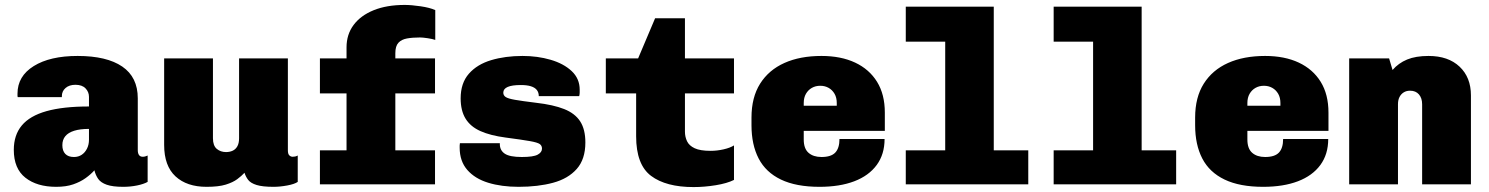

<svg xmlns="http://www.w3.org/2000/svg" viewBox="-20 -748 6040 779"><path d="M208 10Q130 10 83 -27Q36 -64 36 -140Q36 -200 68.5 -239Q101 -278 168.5 -297Q236 -316 341 -316V-355Q341 -375 327 -389.5Q313 -404 286 -404Q261 -404 246 -391Q231 -378 231 -358V-354H52Q52 -355 51.5 -356Q51 -357 51 -358Q51 -359 51 -361.5Q51 -364 51 -368Q51 -439 117 -480Q183 -521 295 -521Q413 -521 476 -478Q539 -435 539 -349V-139Q539 -126 544 -119Q549 -112 559 -112Q569 -112 579 -117V-10Q563 -1 536 4.5Q509 10 480 10Q437 10 413 1.5Q389 -7 378.5 -22Q368 -37 363 -57Q349 -41 327.5 -25.5Q306 -10 277 0Q248 10 208 10ZM280 -111Q298 -111 311.5 -120Q325 -129 333 -145Q341 -161 341 -181V-225Q305 -225 281 -217.5Q257 -210 245 -195.5Q233 -181 233 -159Q233 -136 245 -123.5Q257 -111 280 -111Z M818 10Q738 10 692 -32.5Q646 -75 646 -160V-511H844V-187Q844 -157 859.5 -144Q875 -131 897 -131Q912 -131 924 -136.5Q936 -142 943 -154.5Q950 -167 950 -187V-511H1148V-138Q1148 -123 1154 -117.5Q1160 -112 1167 -112Q1173 -112 1177.5 -113Q1182 -114 1188 -117V-10Q1175 -1 1145.5 4.5Q1116 10 1090 10Q1045 10 1021 2.5Q997 -5 987 -18Q977 -31 972 -47Q960 -34 942.5 -21Q925 -8 896 1Q867 10 818 10Z M1386 0V-369H1278V-511H1386V-556Q1386 -608 1414.5 -646.5Q1443 -685 1496 -706.5Q1549 -728 1622 -728Q1649 -728 1686.5 -722.5Q1724 -717 1746 -707V-586Q1735 -590 1715 -593Q1695 -596 1684 -596Q1654 -596 1631.5 -592Q1609 -588 1596.5 -574.5Q1584 -561 1584 -532V-511H1745V-369H1584V0ZM1278 0V-138H1745V0Z M2084 10Q2015 10 1961 -6.5Q1907 -23 1876 -58.5Q1845 -94 1845 -149Q1845 -154 1845 -157.5Q1845 -161 1846 -167H2008V-163Q2008 -138 2028 -124.5Q2048 -111 2097 -111Q2144 -111 2161.5 -120.5Q2179 -130 2179 -145Q2179 -157 2170 -163.5Q2161 -170 2130 -175.5Q2099 -181 2031 -190Q1970 -198 1929.5 -216Q1889 -234 1869 -266.5Q1849 -299 1849 -349Q1849 -411 1882.5 -449Q1916 -487 1973 -504Q2030 -521 2100 -521Q2161 -521 2214 -505.5Q2267 -490 2299.5 -459.5Q2332 -429 2332 -384Q2332 -379 2332 -372.5Q2332 -366 2330 -358H2166Q2166 -373 2158 -383Q2150 -393 2134 -398Q2118 -403 2093 -403Q2022 -403 2022 -372Q2022 -361 2031.5 -354.5Q2041 -348 2069.5 -343Q2098 -338 2155 -331Q2225 -323 2269 -305.5Q2313 -288 2334 -255.5Q2355 -223 2355 -170Q2355 -102 2320 -62.5Q2285 -23 2224 -6.5Q2163 10 2084 10Z M2794 11Q2682 11 2621.5 -34.5Q2561 -80 2561 -195V-369H2438V-511H2569L2638 -674H2759V-511H2958V-369H2759V-214Q2759 -193 2767.5 -175Q2776 -157 2798.5 -146.5Q2821 -136 2863 -136Q2889 -136 2915.5 -142Q2942 -148 2958 -158V-18Q2930 -4 2884 3.5Q2838 11 2794 11Z M3305 10Q3210 10 3148.5 -19.5Q3087 -49 3058 -105Q3029 -161 3029 -240V-271Q3029 -353 3064 -408.5Q3099 -464 3162.5 -492.5Q3226 -521 3313 -521Q3392 -521 3449.5 -494Q3507 -467 3538.5 -416Q3570 -365 3570 -291V-217H3241V-182Q3241 -145 3260.5 -128Q3280 -111 3313 -111Q3352 -111 3369 -129Q3386 -147 3386 -184H3569Q3569 -122 3537 -78.5Q3505 -35 3446 -12.5Q3387 10 3305 10ZM3241 -319H3375V-330Q3375 -352 3366 -367.5Q3357 -383 3342 -391.5Q3327 -400 3308 -400Q3289 -400 3274 -391.5Q3259 -383 3250 -367.5Q3241 -352 3241 -330Z M3815 0V-579H3655V-721H4012V0ZM3655 0V-138H4152V0Z M4415 0V-579H4255V-721H4612V0ZM4255 0V-138H4752V0Z M5105 10Q5010 10 4948.5 -19.5Q4887 -49 4858 -105Q4829 -161 4829 -240V-271Q4829 -353 4864 -408.5Q4899 -464 4962.5 -492.5Q5026 -521 5113 -521Q5192 -521 5249.5 -494Q5307 -467 5338.5 -416Q5370 -365 5370 -291V-217H5041V-182Q5041 -145 5060.5 -128Q5080 -111 5113 -111Q5152 -111 5169 -129Q5186 -147 5186 -184H5369Q5369 -122 5337 -78.5Q5305 -35 5246 -12.5Q5187 10 5105 10ZM5041 -319H5175V-330Q5175 -352 5166 -367.5Q5157 -383 5142 -391.5Q5127 -400 5108 -400Q5089 -400 5074 -391.5Q5059 -383 5050 -367.5Q5041 -352 5041 -330Z M5454 0V-511H5616L5630 -464Q5654 -492 5689 -506.5Q5724 -521 5776 -521Q5856 -521 5902 -477.5Q5948 -434 5948 -361V0H5750V-325Q5750 -350 5737 -365Q5724 -380 5701 -380Q5686 -380 5675 -373Q5664 -366 5658 -354Q5652 -342 5652 -325V0Z"/></svg>

Font: Chivo Mono Black
Style: Regular
Weight: 900
Designer: Hector Gatti
Foundry: Omnibus-Type
Version: Version 1.008